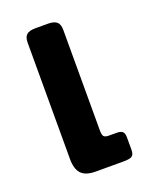

<svg xmlns="http://www.w3.org/2000/svg" viewBox="-106 -587 516 649"><g transform="rotate(-20 152.0 -262.5)"><path d="M59 -69V-488Q59 -508 68.5 -516.5Q78 -525 100 -525H145Q167 -525 177 -516.5Q187 -508 187 -488V-125Q187 -110 191.5 -104.5Q196 -99 210 -99H237Q253 -99 259 -93Q265 -87 265 -72V-28Q265 -11 257 -5.5Q249 0 227 0H127Q90 0 74.5 -17Q59 -34 59 -69Z"/></g></svg>

Font: Mitr
Style: Regular
Weight: 400
Designer: Thanarat Vachiruckul
Foundry: Cadson Demak
Version: Version 1.002